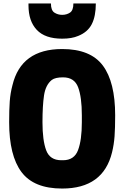

<svg xmlns="http://www.w3.org/2000/svg" viewBox="-20 -1078 720 1112"><path d="M340 -854Q241 -854 193 -905Q145 -956 145 -1047V-1058H275Q275 -1018 295 -1005Q315 -992 340 -992Q366 -992 385.5 -1005Q405 -1018 405 -1058H535Q535 -984 511.5 -938Q488 -892 433 -870Q396 -854 340 -854ZM340 14Q176 14 104.5 -81.5Q33 -177 33 -370Q33 -443 36.5 -491Q40 -539 52 -584Q102 -794 340 -794Q504 -794 575.5 -698.5Q647 -603 647 -410Q647 -337 643.5 -289Q640 -241 629 -196Q578 14 340 14ZM345 -150Q410 -150 432 -208.5Q454 -267 454 -370V-410Q454 -515 432.5 -572.5Q411 -630 345 -630Q300 -630 280 -615Q244 -586 235 -525.5Q226 -465 226 -370Q226 -265 247.5 -207.5Q269 -150 335 -150Z"/></svg>

Font: Tanohe Sans ExtraBold
Style: Regular
Weight: 800
Designer: Village Type and Design LLC & Cristiano Sobral
Foundry: Cooper Hewitt Smithsonian Design Museum
Version: Version 1.00;September 29, 2021;FontCreator 13.0.0.2655 64-b